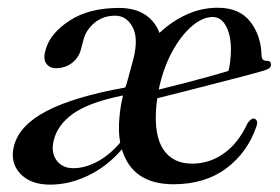

<svg xmlns="http://www.w3.org/2000/svg" viewBox="-20 -478 742 508"><path d="M17 -92Q31 -146.5 103.2 -184.2Q175.5 -222 311.5 -246.5Q313.5 -252.5 315.5 -258L332.5 -320.5Q347 -376.5 330.8 -406.5Q314.5 -436.5 285 -436.5Q253 -436.5 230.5 -418Q208 -399.5 201 -373.5L193.5 -345Q187 -323.5 169.2 -310.5Q151.5 -297.5 127.5 -297.5Q110 -298 101.8 -310.8Q93.5 -323.5 101 -347.5Q113 -390 164.2 -423.5Q215.5 -457 295 -457Q336 -457 363 -439.8Q390 -422.5 402 -391Q435 -422 474.2 -439.8Q513.5 -457.5 556 -457.5Q614 -457.5 642.5 -420.2Q671 -383 672 -331Q672.5 -316.5 686 -317Q697 -317.5 697 -307Q697.5 -297 680.5 -292Q663 -286.5 627.5 -277.2Q592 -268 549.2 -257Q506.5 -246 465.5 -235.5Q424.5 -225 396 -218Q394.5 -207 393.5 -196Q387 -120.5 412 -82.8Q437 -45 488.5 -45Q534 -45 572.2 -72Q610.5 -99 635 -152Q644 -164.5 651 -164.5Q656 -164 659 -159.2Q662 -154.5 659 -145Q635.5 -75 579 -32.8Q522.5 9.5 439 9.5Q330 9.5 302.5 -83Q264 -38 214 -13.8Q164 10.5 112.5 10.5Q60 10.5 33 -19.2Q6 -49 17 -92ZM543 -433Q515.5 -433 486.8 -408Q458 -383 434.8 -339.8Q411.5 -296.5 400 -241Q427 -247.5 461.8 -256.5Q496.5 -265.5 529.5 -274.5Q562.5 -283.5 584.5 -290.5Q590.5 -313 591 -346.5Q591 -385 578 -409Q565 -433 543 -433ZM296 -167.5Q298.5 -197 305.5 -225.5Q214.5 -207 172.8 -176.8Q131 -146.5 122 -105.5Q114.5 -75 129.5 -54Q144.5 -33 174 -33Q204.5 -33 236.8 -50Q269 -67 298 -100.5Q292.5 -130.5 296 -167.5Z"/></svg>

Font: Fraunces 72pt
Style: Italic
Weight: 400
Italic angle: -16°
Version: Version 1.000;[b76b70a41]